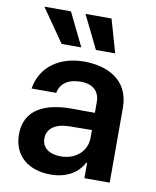

<svg xmlns="http://www.w3.org/2000/svg" viewBox="-87 -846 750 924"><g transform="rotate(10 287.5 -384.0)"><path d="M223 11C308.6 11 359.7 -29.1 383.2 -74.9H387.4V0H511V-365.1C511 -509.2 393.5 -552.6 289.4 -552.6C174.7 -552.6 80.3 -493.6 62.1 -381L182.5 -380.7C191.1 -426.5 227.3 -454.2 290.1 -454.2C349.8 -454.2 382.5 -423.7 382.5 -370V-318.5L268.1 -318.9C141 -319.2 40.5 -275.9 40.5 -153.1C40.5 -45.8 119 11 223 11ZM54.3 -779.5 167.3 -617.2H263.5L184.3 -779.5ZM164.4 -155.2C164.4 -204.5 206.7 -232.6 273.4 -233.3L382.8 -234.4V-195.7C382.8 -134.9 333.8 -83.5 256.4 -83.5C202.8 -83.5 164.4 -108 164.4 -155.2ZM255.3 -779.5 334.9 -617.2H429L382.5 -779.5Z"/></g></svg>

Font: Margiela Sans Semi Bold
Style: Regular
Weight: 600
Designer: Stefan Endress, Andreas Faust
Version: Version 1.100;FEAKit 1.0